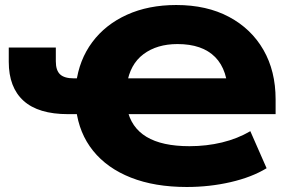

<svg xmlns="http://www.w3.org/2000/svg" viewBox="-20 -736 1180 767"><path d="M726 11Q598 11 503 -26.5Q408 -64 352 -133.5Q296 -203 284 -300L314 -280H252Q133 -280 74 -333.5Q15 -387 15 -489V-546H203V-491Q203 -455 220 -439Q237 -423 275 -423H305L284 -402Q296 -497 348.5 -567.5Q401 -638 487 -677Q573 -716 684 -716Q806 -716 895 -668.5Q984 -621 1032.5 -536.5Q1081 -452 1081 -339V-280H465L488 -302Q503 -227 565 -189.5Q627 -152 737 -152Q805 -152 867 -167Q929 -182 980 -212L1045 -64Q986 -28 901.5 -8.5Q817 11 726 11ZM689 -560Q607 -560 553 -519.5Q499 -479 487 -399L464 -423H934L891 -352Q891 -456 839.5 -508Q788 -560 689 -560Z"/></svg>

Font: Nunito Sans 10pt SemiExpanded Black
Style: Regular
Weight: 900
Width: 6
Designer: Vernon Adams
Foundry: Vernon Adams
Version: Version 3.101;gftools[0.9.27]